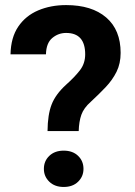

<svg xmlns="http://www.w3.org/2000/svg" viewBox="-20 -741 538 767"><path d="M294.4 -217.3H169.9Q170.4 -283.2 186.3 -323.7Q202.1 -364.3 243.7 -402.3Q277.8 -432.6 299.1 -460Q320.3 -487.3 320.3 -523.9Q320.3 -609.4 244.1 -609.4Q212.9 -609.4 188.7 -589.1Q164.6 -568.8 163.6 -523.9H22Q23.4 -591.3 53 -634.8Q82.5 -678.2 132.6 -699.5Q182.6 -720.7 244.1 -720.7Q346.7 -720.7 404.3 -671.1Q461.9 -621.6 461.9 -529.8Q461.9 -487.3 445.6 -454.3Q429.2 -421.4 402.1 -392.8Q375 -364.3 342.8 -334.5Q314.5 -309.6 304.9 -282.2Q295.4 -254.9 294.4 -217.3ZM155.3 -66.4Q155.3 -97.7 177 -118.4Q198.7 -139.2 234.4 -139.2Q270.5 -139.2 292 -118.4Q313.5 -97.7 313.5 -66.4Q313.5 -36.1 292 -15.1Q270.5 5.9 234.4 5.9Q198.7 5.9 177 -15.1Q155.3 -36.1 155.3 -66.4Z"/></svg>

Font: Vazirmatn FD
Style: Bold
Weight: 700
Designer: Saber Rastikerdar
Foundry: Saber Rastikerdar
Version: Version 33.001